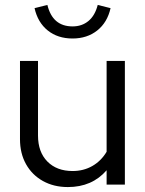

<svg xmlns="http://www.w3.org/2000/svg" viewBox="-20 -748 589 778"><path d="M255 10Q198 10 154 -14.5Q110 -39 85.5 -82.7Q61 -126.4 61 -184V-501H134V-199Q134 -132 172 -93.5Q210 -55 274.2 -55Q318.7 -55 354.4 -75.5Q390 -96 412 -133V-501H486V0H412V-58Q353 10 255 10ZM274 -592Q214 -592 173.5 -624.5Q133 -657 120 -715L172 -728Q193 -641 274 -641Q312 -641 338.5 -663Q365 -685 376 -728L428 -715Q415 -657 374 -624.5Q333 -592 274 -592Z"/></svg>

Font: Red Hat Display VF
Style: Regular
Weight: 300
Designer: Pentagram, MCKL
Foundry: Pentagram, MCKL
Version: Version 1.023